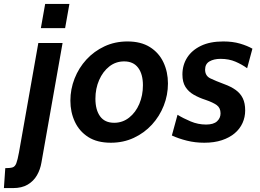

<svg xmlns="http://www.w3.org/2000/svg" viewBox="-100 -720 1328 982"><path d="M-80 242 -73 140Q-48 140 -35.5 136Q-23 132 -16.5 115Q-10 98 -3 60L96 -500H220L112 111Q106 147 89 176.5Q72 206 42 224Q12 242 -34 242ZM109 -576 131 -700H255L233 -576Z M467 10Q397 10 351.5 -19Q306 -48 283 -97Q260 -146 260 -205Q260 -264 281.5 -318.5Q303 -373 342 -415.5Q381 -458 434.5 -483Q488 -508 552 -508Q621 -508 667 -479Q713 -450 736 -401Q759 -352 759 -293Q759 -234 737.5 -179.5Q716 -125 677 -82.5Q638 -40 584.5 -15Q531 10 467 10ZM484 -92Q527 -92 560.5 -118.5Q594 -145 612.5 -188.5Q631 -232 631 -284Q631 -341 606.5 -373.5Q582 -406 535 -406Q492 -406 459 -380Q426 -354 407 -310.5Q388 -267 388 -215Q388 -158 412 -125Q436 -92 484 -92Z M945 10Q898 10 856 -0.5Q814 -11 779 -27L808 -133Q837 -115 875 -99Q913 -83 954 -83Q992 -83 1010 -99.5Q1028 -116 1028 -140Q1028 -168 1009 -182Q990 -196 952 -209Q918 -220 891 -235.5Q864 -251 848.5 -275.5Q833 -300 833 -339Q833 -387 857 -425Q881 -463 927.5 -485.5Q974 -508 1042 -508Q1090 -508 1127.5 -497Q1165 -486 1191 -471L1164 -371Q1138 -390 1104.5 -404.5Q1071 -419 1028 -419Q994 -419 971.5 -406Q949 -393 949 -364Q949 -332 976 -319Q1003 -306 1046 -290Q1082 -277 1106 -259.5Q1130 -242 1142 -217Q1154 -192 1154 -155Q1154 -121 1140.5 -91Q1127 -61 1100.5 -38.5Q1074 -16 1035 -3Q996 10 945 10Z"/></svg>

Font: Cabin VF Beta
Style: Italic
Weight: 400
Italic angle: -7°
Designer: Pablo Impallari
Foundry: Pablo Impallari. http://www.impallari.com Igino Marini. http://www.ikern.com
Version: Version 2.300